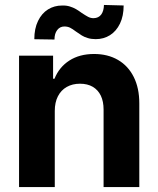

<svg xmlns="http://www.w3.org/2000/svg" viewBox="-20 -755 638 775"><path d="M201.1 0H56.9V-530.3H194.3V-437.3H200Q218.9 -484.2 260 -510.6Q301.1 -537.1 359.7 -537.1Q415 -537.1 456.1 -513.2Q497.3 -489.3 519.8 -444.4Q542.3 -399.5 542.3 -338V0H398.1V-312.8Q398.1 -345.5 387 -368.8Q375.8 -392 354.5 -404.6Q333.2 -417.1 302.8 -417.1Q272.6 -417.1 249.5 -404.1Q226.5 -391.1 213.8 -366.4Q201.1 -341.7 201.1 -307.3ZM230.6 -732.7Q247.7 -733.3 261.7 -728.9Q275.7 -724.6 286.4 -718.4Q297.2 -712.2 310.3 -702.5Q325.1 -692.7 335.5 -687.1Q345.9 -681.6 357.7 -681.6Q378.2 -682.1 388.6 -696.4Q399 -710.7 399.6 -735L479.1 -732.9Q479.1 -690.5 464.3 -659.8Q449.5 -629.1 424 -613Q398.5 -597 366.5 -597Q348.7 -597 334.6 -601.3Q320.4 -605.5 310.3 -611.8Q300.1 -618 286.7 -627.6Q272.6 -638.4 262.6 -643.3Q252.6 -648.1 239.9 -648.1Q222 -648.1 211 -633.8Q199.9 -619.5 199.9 -595.4L118.5 -596.7Q118.5 -639.6 133.5 -670.4Q148.5 -701.3 173.8 -717Q199.1 -732.7 230.6 -732.7Z"/></svg>

Font: Pretendard Std Variable
Style: Regular
Weight: 400
Designer: Base glyphs from Inter by Rasmus Andersson; Hangeul glyphs from Noto Sans CJK(Source Han Sans) by Jang Soo-young and Kan
Foundry: Kil Hyung-jin
Version: Version 1.309;Glyphs 3.2 (3225)